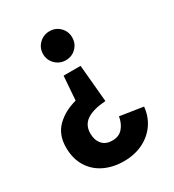

<svg xmlns="http://www.w3.org/2000/svg" viewBox="-176 -814 845 931"><g transform="rotate(-30 246.5 -348.5)"><path d="M292 -491 311 -283Q240 -278 204.5 -254Q169 -230 169 -183Q169 -146 188.5 -123Q208 -100 245 -100Q283 -100 304 -124.5Q325 -149 331 -186L460 -166Q455 -113 426.5 -72Q398 -31 351 -8Q304 15 245 15Q183 15 135 -8.5Q87 -32 60 -76.5Q33 -121 33 -183Q33 -254 76 -296.5Q119 -339 187 -357L197 -491ZM245 -712Q279 -712 302.5 -688.5Q326 -665 326 -631Q326 -597 302.5 -573.5Q279 -550 245 -550Q211 -550 187 -573.5Q163 -597 163 -631Q163 -665 187 -688.5Q211 -712 245 -712Z"/></g></svg>

Font: Zen Kaku Gothic Antique Black
Style: Regular
Weight: 900
Designer: Yoshimichi Ohira
Foundry: Positype
Version: Version 1.001